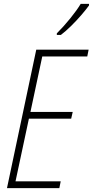

<svg xmlns="http://www.w3.org/2000/svg" viewBox="-20 -970 479 990"><path d="M16 0 167 -714H437L430 -679H198L137 -393H355L347 -358H129L60 -35H293L286 0ZM273 -798Q308 -833 342.5 -875.5Q377 -918 396 -950H439V-942Q424 -921 399 -892Q374 -863 346 -835.5Q318 -808 294 -790H273Z"/></svg>

Font: Noto Sans Condensed ExtraLight
Style: Italic
Weight: 200
Width: 3
Italic angle: -12°
Designer: Monotype Design Team
Foundry: Monotype Imaging Inc.
Version: Version 2.013; ttfautohint (v1.8.4.7-5d5b)